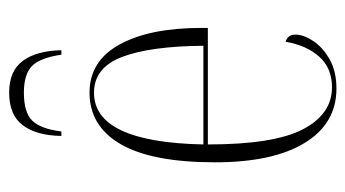

<svg xmlns="http://www.w3.org/2000/svg" viewBox="-192 -572 773 430"><g transform="rotate(-90 195.0 -356.5)"><path d="M212 10Q134 10 90.5 -61Q47 -132 47 -262Q47 -403 87.5 -473Q128 -543 203 -543Q274 -543 311 -475.5Q348 -408 348 -292V-278H87Q87 -130 121 -65Q155 0 215 0Q258 0 283.5 -28.5Q309 -57 317 -104Q333 -99 333 -82Q333 -64 319 -42.5Q305 -21 278 -5.5Q251 10 212 10ZM308 -288Q307 -407 283 -470Q259 -533 203 -533Q92 -533 87 -288ZM106 -606Q107 -662 130 -692.5Q153 -723 203 -723Q252 -723 274.5 -692Q297 -661 298 -606H288Q281 -654 262.5 -672Q244 -690 203 -690Q159 -690 140.5 -671.5Q122 -653 116 -606Z"/></g></svg>

Font: Noto Serif Display ExtraCondensed ExtraLight
Style: Regular
Weight: 200
Width: 2
Designer: Monotype Design Team
Foundry: Monotype Imaging Inc.
Version: Version 2.009